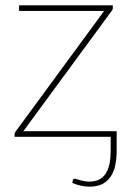

<svg xmlns="http://www.w3.org/2000/svg" viewBox="-20 -513 494 720"><path d="M417.5 52.5Q417.5 82 412.2 106.8Q407 131.5 395 149.2Q383 167 363.8 177Q344.5 187 316 187Q284 187 251 173L253 163.5Q254 159 256.2 158Q258.5 157 261 157Q263 157 267.8 158.8Q272.5 160.5 279.5 162.5Q286.5 164.5 295.5 166.2Q304.5 168 315 168Q337.5 168 352.8 159.8Q368 151.5 377.2 136.5Q386.5 121.5 390.8 100.2Q395 79 395 53.5V0H34.5V-9.5Q34.5 -12.5 35.8 -15Q37 -17.5 39.5 -21L370.5 -472H51.5V-493H403V-482Q403 -479 401.8 -476.5Q400.5 -474 398 -471L67.5 -21H417.5Z"/></svg>

Font: Lato ExtraLight
Style: Regular
Weight: 275
Designer: Lukasz Dziedzic with Adam Twardoch and Botio Nikoltchev
Foundry: tyPoland Lukasz Dziedzic
Version: Version 2.015; 2015-08-06; http://www.latofonts.com/